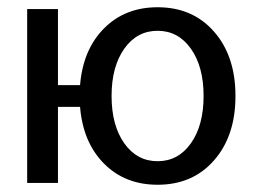

<svg xmlns="http://www.w3.org/2000/svg" viewBox="-20 -505 700 530"><path d="M323 -370.5Q288 -321 288 -240Q288 -159 323 -109.5Q358 -60 415 -60Q472 -60 507 -109.5Q542 -159 542 -240Q542 -321 507 -370.5Q472 -420 415 -420Q358 -420 323 -370.5ZM201 -210H140V0H55V-480H140V-270H201Q209 -368 267 -426.5Q325 -485 415 -485Q512 -485 571 -417.5Q630 -350 630 -240Q630 -130 571 -62.5Q512 5 415 5Q325 5 267 -53.5Q209 -112 201 -210Z"/></svg>

Font: Glametrix
Style: Bold
Weight: 700
Designer: gluk
Foundry: gluk
Version: Version 0.40